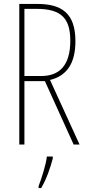

<svg xmlns="http://www.w3.org/2000/svg" viewBox="-20 -734 444 975"><path d="M169 -714H78V0H104V-322H208L354 0H384L234 -328C320 -349 363 -413 363 -525C363 -668 292 -714 169 -714ZM166 -689C290 -689 337 -642 337 -527C337 -398 278 -348 190 -348H104V-689ZM248 71V61H218C214 101 190 175 176 211V221H189C216 176 236 117 248 71Z"/></svg>

Font: Noto Sans Tamil ExtraCondensed Thin
Style: Regular
Weight: 100
Width: 2
Designer: Jelle Bosma - Monotype Design Team
Foundry: Monotype Imaging Inc.
Version: Version 2.004